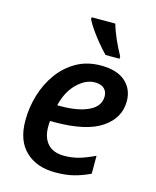

<svg xmlns="http://www.w3.org/2000/svg" viewBox="-116 -846 760 935"><g transform="rotate(15 264.0 -378.0)"><path d="M251.5 9.8Q158.2 9.8 102.5 -43.2Q46.9 -96.2 46.9 -196.8Q46.9 -263.2 65.9 -326.4Q85 -389.6 121.8 -440.2Q158.7 -490.7 211.9 -520.8Q265.1 -550.8 333.5 -550.8Q416 -550.8 458 -513.2Q500 -475.6 500 -414.6Q500 -330.6 422.9 -278.1Q345.7 -225.6 185.5 -225.6H163.6Q162.1 -211.9 162.1 -195.8Q162.1 -141.6 190.2 -110.6Q218.3 -79.6 272.9 -79.6Q313.5 -79.6 348.4 -89.8Q383.3 -100.1 426.3 -120.6V-30.3Q386.7 -11.2 346.2 -0.7Q305.7 9.8 251.5 9.8ZM177.7 -308.6H194.3Q283.7 -308.6 336.7 -334.5Q389.6 -360.4 389.6 -409.7Q389.6 -434.6 373.5 -449.2Q357.4 -463.9 326.7 -463.9Q280.8 -463.9 237.8 -422.1Q194.8 -380.4 177.7 -308.6ZM341.8 -606Q322.3 -625.5 300 -652.3Q277.8 -679.2 258.5 -706.5Q239.3 -733.9 228.5 -755.9V-766.1H348.1Q357.9 -731 375.2 -691.9Q392.6 -652.8 412.1 -618.2V-606Z"/></g></svg>

Font: Open Sans SemiBold
Style: Italic
Weight: 600
Italic angle: -12°
Designer: Monotype Design Team
Foundry: Monotype Imaging Inc.
Version: Version 3.003; ttfautohint (v1.8.4)